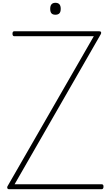

<svg xmlns="http://www.w3.org/2000/svg" viewBox="-20 -1349 791 1369"><path d="M44 0Q38 0 35 -3Q32 -6 31.5 -10.5Q31 -15 33 -20L649 -1091H80Q76 -1091 72.5 -1095Q69 -1099 69 -1109Q69 -1118 72.5 -1122Q76 -1126 80 -1126H687Q698 -1126 700.5 -1120Q703 -1114 699 -1106L84 -35H706Q711 -35 714.5 -31.5Q718 -28 718 -19Q718 -9 714.5 -4.5Q711 0 706 0ZM375 -1244Q356 -1244 347 -1254Q338 -1264 338 -1286Q338 -1308 347.5 -1318.5Q357 -1329 375 -1329Q394 -1329 403.5 -1318.5Q413 -1308 413 -1286Q413 -1264 403.5 -1254Q394 -1244 375 -1244Z"/></svg>

Font: Playwrite BR Thin
Style: Regular
Weight: 250
Version: Version 1.003